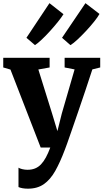

<svg xmlns="http://www.w3.org/2000/svg" viewBox="-21 -910 638 1184"><path d="M151.5 253.5Q133 253.5 118 250.8Q103 248 93 243.5V124Q100 129 115.8 133Q131.5 137 149 137Q174.5 137 195 128.8Q215.5 120.5 231.8 103.5Q248 86.5 262 60.8Q276 35 289 0H230L43.5 -481L-1 -494V-553.5H285V-494L215.5 -481.5L300.5 -209L333 -101.5L360 -209.5L439 -482L377.5 -494V-553.5H597V-494L548.5 -482Q528 -419.5 505.8 -352.8Q483.5 -286 462 -223.8Q440.5 -161.5 422.8 -110.2Q405 -59 393.5 -26.2Q382 6.5 379 13Q350 90 319.8 143.8Q289.5 197.5 249.5 225.5Q209.5 253.5 151.5 253.5ZM413 -632 361.5 -677 506 -890.5 592.5 -824Q582.5 -805.5 560.2 -777.5Q538 -749.5 510.5 -720Q483 -690.5 457.2 -666.5Q431.5 -642.5 414 -632ZM194.5 -632 142 -677 284 -890.5 370.5 -822.5Q358.5 -803 336 -775Q313.5 -747 287.2 -718Q261 -689 236.2 -665.8Q211.5 -642.5 195 -632Z"/></svg>

Font: Merriweather 24pt ExtraBold
Style: Regular
Weight: 800
Version: Version 2.100